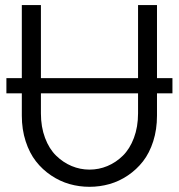

<svg xmlns="http://www.w3.org/2000/svg" viewBox="-20 -720 696 747"><path d="M4.9 -356.9V-416H64.9V-700.2H139.2V-416H517.1V-700.2H590.8V-416H650.9V-356.9H590.8V-270Q590.8 -216.3 576.2 -170.4Q561.5 -124.5 536.4 -92.3Q511.2 -60.1 477.5 -37.4Q443.8 -14.6 406 -3.9Q368.2 6.8 328.1 6.8Q288.1 6.8 250.5 -3.9Q212.9 -14.6 179 -37.4Q145 -60.1 119.9 -92.3Q94.7 -124.5 79.8 -170.4Q64.9 -216.3 64.9 -270V-356.9ZM328.1 -60.1Q364.7 -60.1 397.9 -74Q431.2 -87.9 458 -114.3Q484.9 -140.6 501 -183.3Q517.1 -226.1 517.1 -278.8V-356.9H139.2V-278.8Q139.2 -226.1 155.3 -183.3Q171.4 -140.6 198.5 -114.3Q225.6 -87.9 258.8 -74Q292 -60.1 328.1 -60.1Z"/></svg>

Font: LT Superior
Style: Regular
Weight: 400
Designer: Daniel Lyons
Foundry: LyonsType
Version: Version 1.000